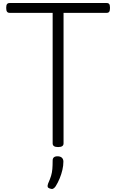

<svg xmlns="http://www.w3.org/2000/svg" viewBox="-20 -957 768 1269"><path d="M364 15Q328 15 328 -9V-872H44Q32 -872 26.5 -879.5Q21 -887 21 -905Q21 -923 26.5 -930Q32 -937 44 -937H685Q697 -937 702 -930Q707 -923 707 -905Q707 -887 702 -879.5Q697 -872 685 -872H400V-9Q400 3 391 9Q382 15 364 15ZM309 289Q297 285 295 277.5Q293 270 298 256Q311 227 317.5 205.5Q324 184 326 160Q328 136 328 104Q328 90 336 83Q344 76 360 76Q379 76 389 85.5Q399 95 399 111Q399 137 392.5 165.5Q386 194 374.5 222Q363 250 348 274Q339 287 330.5 290.5Q322 294 309 289Z"/></svg>

Font: Playwrite US Modern Light
Style: Regular
Weight: 300
Designer: Veronika Burian, José Scaglione
Foundry: TypeTogether
Version: Version 1.003